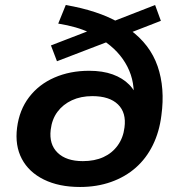

<svg xmlns="http://www.w3.org/2000/svg" viewBox="-20 -735 703 765"><path d="M299 10Q215 10 155 -19.5Q95 -49 67 -102Q39 -155 48 -226Q57 -297 96 -348Q135 -399 197 -426Q259 -453 335 -453Q389 -453 429 -438.5Q469 -424 495 -397.5Q521 -371 533 -331H511Q520 -406 487.5 -469.5Q455 -533 388 -576L418 -572L207 -491L183 -554L336 -613L339 -604Q312 -617 280.5 -626Q249 -635 212 -641L242 -715Q306 -704 359 -686.5Q412 -669 454 -645L426 -648L598 -715L621 -652L500 -605L497 -617Q578 -558 608 -471Q638 -384 623 -275Q615 -210 589 -157Q563 -104 521 -67Q479 -30 422.5 -10Q366 10 299 10ZM310 -93Q357 -93 392 -109Q427 -125 449 -155.5Q471 -186 476 -227Q484 -286 450 -319Q416 -352 348 -352Q302 -352 266.5 -335.5Q231 -319 209 -289.5Q187 -260 182 -218Q175 -160 209.5 -126.5Q244 -93 310 -93Z"/></svg>

Font: Nunito Sans 10pt SemiExpanded
Style: Bold Italic
Weight: 700
Width: 6
Italic angle: -9°
Designer: Vernon Adams
Foundry: Vernon Adams
Version: Version 3.101;gftools[0.9.27]